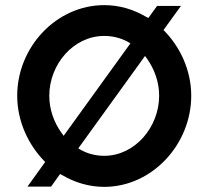

<svg xmlns="http://www.w3.org/2000/svg" viewBox="-20 -725 816 748"><path d="M156 -94 87 2H179L214 -47L222 -43C271 -14 327 3 386 3C573 3 725 -163 725 -352C725 -451 682 -543 617 -608L685 -702H592L558 -655L550 -659C501 -688 446 -705 386 -705C199 -705 47 -541 47 -352C47 -252 91 -159 156 -94ZM295 -141 285 -147 545 -507 553 -496C582 -455 600 -405 600 -352C600 -230 506 -118 386 -118C353 -118 322 -126 295 -141ZM228 -196 220 -207C190 -248 172 -299 172 -352C172 -474 266 -585 386 -585C419 -585 451 -577 478 -562L488 -556Z"/></svg>

Font: Bluebird
Style: Li
Weight: 300
Designer: Jasper
Foundry: Cannot Into Space Fonts
Version: Version 0.98